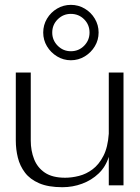

<svg xmlns="http://www.w3.org/2000/svg" viewBox="-20 -775 584 802"><path d="M240.5 7Q181.8 7 143.6 -9.5Q105.4 -26 84.3 -54Q63.2 -81.9 54.6 -116.4Q46 -151 46 -188V-472H108.5V-187.6Q108.5 -145.8 122.4 -110.3Q136.2 -74.9 167.6 -53.7Q199 -32.6 252.1 -32.6Q280.1 -32.6 310.2 -40.3Q340.4 -48 366.9 -67.9Q393.4 -87.8 411.9 -123.7Q430.5 -159.6 434.4 -216.5V-472H495.9V-0.8H434.4V-119.9Q421.4 -78.3 391.9 -50.2Q362.3 -22.1 323 -7.6Q283.7 7 240.5 7ZM276 -523.3Q244.9 -523.3 218.4 -539.4Q191.9 -555.5 176.2 -581.7Q160.5 -607.9 160.5 -639Q160.5 -670.4 176.2 -696.9Q192 -723.4 218.4 -739Q244.9 -754.7 276.1 -754.7Q307.4 -754.7 333.9 -739Q360.4 -723.4 376.1 -696.9Q391.9 -670.4 391.9 -639Q391.9 -608 376.2 -581.8Q360.5 -555.5 334 -539.4Q307.4 -523.3 276 -523.3ZM276 -561Q308.9 -561 331.5 -584Q354 -607 354 -639.1Q354 -671.7 331.4 -694.4Q308.8 -717 275.7 -717Q244 -717 221.1 -694.3Q198.2 -671.6 198.2 -638.8Q198.2 -606.9 221.1 -583.9Q244 -561 276 -561Z"/></svg>

Font: Panamera Thin
Style: Regular
Weight: 100
Designer: Bastien Sozeau
Foundry: NBR — Bastien Sozeau
Version: Version 3.003;gftools[0.9.33]